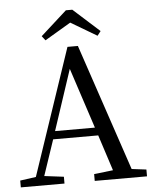

<svg xmlns="http://www.w3.org/2000/svg" viewBox="-58 -906 764 955"><g transform="rotate(-5 324.0 -429.0)"><path d="M7 0V-34L86 -45L299 -676H351L564 -43L637 -34V0H376V-34L471 -45L413 -224H188L128 -46L225 -34V0ZM201 -264H400L301 -566ZM339 -858 470 -740 453 -718 323 -795 193 -718 176 -740 307 -858Z"/></g></svg>

Font: Source Serif 4 Subhead
Style: Regular
Weight: 400
Designer: Frank Grießhammer
Foundry: Adobe Systems Incorporated
Version: Version 4.004;hotconv 1.0.117;makeotfexe 2.5.65602